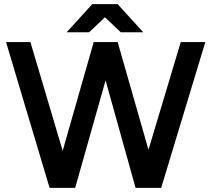

<svg xmlns="http://www.w3.org/2000/svg" viewBox="-20 -902 1015 922"><path d="M218 0 9 -700H126L281 -178L430 -700H545L693 -183L848 -700H966L754 0H631L487 -516L341 0ZM560 -747 424 -876V-882H545L668 -747ZM300 -747 423 -882H544V-876L408 -747Z"/></svg>

Font: Figtree Light SemiBold
Style: Regular
Weight: 600
Version: Version 2.002